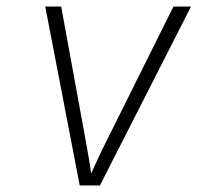

<svg xmlns="http://www.w3.org/2000/svg" viewBox="-20 -570 640 590"><path d="M225 0 119 -550H168L243 -140Q248 -113 253 -83.5Q258 -54 260 -37Q268 -54 281.5 -83.5Q295 -113 309 -140L513 -550H567L287 0Z"/></svg>

Font: NKDuy Mono Thin
Style: Italic
Weight: 100
Italic angle: -9°
Monospace: yes
Designer: NKDuy
Foundry: NKDuy
Version: Version 2.251; ttfautohint (v1.8.4.7-5d5b)